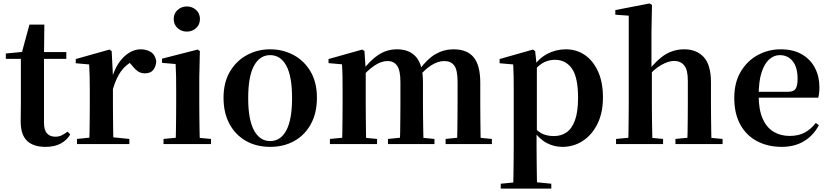

<svg xmlns="http://www.w3.org/2000/svg" viewBox="-20 -839 4828 1118"><path d="M169.4 -496.1V-535.7H366.2V-496.1ZM245.1 16.2Q173.7 16.2 137.1 -19.3Q100.5 -54.8 100.5 -131.7Q100.5 -159.8 101 -182.4Q101.5 -205 101.5 -234.7V-496.1H14V-527.5L123.7 -538L105.1 -525.2L151.5 -695.8H238.3L236.2 -519.3V-508.7V-123.8Q236.2 -81.6 253.7 -62.3Q271.2 -43 302.3 -43Q322.4 -43 338 -50.4Q353.7 -57.9 373.7 -72.5L389.2 -56Q367.7 -21.1 332.3 -2.5Q296.9 16.2 245.1 16.2Z M428.2 0V-29.9L536.3 -41.2H622.8L733.2 -29.9V0ZM499.2 0Q500.9 -25.5 501.4 -67.4Q501.9 -109.4 502.4 -154.8Q502.9 -200.3 502.9 -234.8V-310.2Q502.9 -360.7 502 -394.1Q501.2 -427.5 499.2 -463.8L421.1 -470.7V-495.2L617.2 -550.4L630.2 -541.7L637.6 -398.7V-397.7V-234.8Q637.6 -200.3 638.1 -154.8Q638.6 -109.4 639.1 -67.4Q639.6 -25.5 640.6 0ZM637.4 -320.2 604.3 -380.9H631.4Q646 -435.6 672.6 -473.9Q699.3 -512.2 732.4 -532.1Q765.5 -551.9 798.6 -551.9Q832.2 -551.9 857.4 -536.8Q882.7 -521.7 889.7 -484.5Q888.9 -453.2 873.2 -432.6Q857.4 -411.9 823.2 -411.9Q798.5 -411.9 780.2 -425.8Q762 -439.6 742.8 -464.4L719.8 -490.9L756.4 -485.1Q713.5 -463.1 685.2 -424.7Q656.9 -386.2 637.4 -320.2Z M932.2 0V-29.9L1038.8 -40.2H1100.8L1208.8 -29.9V0ZM1002.6 0Q1003.6 -25.5 1004.3 -67.4Q1004.9 -109.4 1005.4 -154.8Q1005.9 -200.3 1005.9 -234.8V-308Q1005.9 -358.3 1005.3 -394.3Q1004.6 -430.4 1002.6 -466.2L923.5 -472.9V-497.4L1131.1 -550.4L1143.8 -541.7L1140.4 -387.9V-234.8Q1140.4 -200.3 1140.9 -154.8Q1141.4 -109.4 1142.2 -67.4Q1143.1 -25.5 1144.1 0ZM1067.8 -655Q1036.6 -655 1014 -675.4Q991.5 -695.9 991.5 -728.8Q991.5 -760.3 1014 -780.9Q1036.6 -801.4 1067.8 -801.4Q1099.5 -801.4 1121.9 -780.9Q1144.3 -760.3 1144.3 -728.8Q1144.3 -695.9 1121.9 -675.4Q1099.5 -655 1067.8 -655Z M1553 16.2Q1473.7 16.2 1412.5 -18.3Q1351.3 -52.8 1316.5 -117Q1281.6 -181.2 1281.6 -269.8Q1281.6 -359.1 1318.8 -422Q1356 -484.9 1417.9 -518.4Q1479.8 -551.9 1553 -551.9Q1627.1 -551.9 1689.1 -518.8Q1751 -485.6 1788.2 -422.7Q1825.4 -359.8 1825.4 -269.8Q1825.4 -180.5 1790 -116.3Q1754.6 -52 1693.4 -17.9Q1632.2 16.2 1553 16.2ZM1553 -17.5Q1614 -17.5 1647.4 -80.1Q1680.7 -142.6 1680.7 -268.1Q1680.7 -394.2 1647.4 -456.1Q1614 -518 1553 -518Q1492.7 -518 1459 -456.1Q1425.2 -394.2 1425.2 -268.1Q1425.2 -142.6 1459 -80.1Q1492.7 -17.5 1553 -17.5Z M1901 0V-29.9L2006.6 -40.2H2069.7L2175.6 -29.9V0ZM1971.2 0Q1972.9 -25.5 1973.4 -67.4Q1973.9 -109.4 1974.4 -154.8Q1974.9 -200.3 1974.9 -234.8V-311.2Q1974.9 -360.7 1974.4 -394.1Q1973.9 -427.5 1971.2 -464.5L1893.1 -471.4V-495.2L2089.2 -550.4L2102.2 -541.7L2109.6 -431V-428V-234.8Q2109.6 -200.3 2110.1 -154.8Q2110.6 -109.4 2111.1 -67.4Q2111.6 -25.5 2112.6 0ZM2239.1 0V-29.9L2341.5 -40.2H2405.6L2509.8 -29.9V0ZM2307.9 0Q2309.6 -25.5 2310.1 -66.9Q2310.6 -108.4 2311.1 -153.8Q2311.6 -199.3 2311.6 -234.8V-362.5Q2311.6 -428.5 2292.7 -456Q2273.7 -483.5 2236.4 -483.5Q2199.1 -483.5 2158.6 -455.9Q2118.1 -428.3 2078.2 -379.4L2073 -425.7H2089.3Q2133.5 -486.3 2182.8 -519.1Q2232.1 -551.9 2292.1 -551.9Q2365.1 -551.9 2404 -505.8Q2442.9 -459.6 2442.9 -360.5V-234.8Q2442.9 -199.3 2443.4 -153.8Q2443.9 -108.4 2444.7 -66.9Q2445.6 -25.5 2446.6 0ZM2574.8 0V-29.9L2672.8 -40.2H2738.8L2844.3 -29.9V0ZM2641.1 0Q2642.4 -25.5 2642.9 -66.9Q2643.4 -108.4 2643.9 -153.8Q2644.4 -199.3 2644.4 -234.8V-362.5Q2644.4 -432 2624.9 -457.7Q2605.5 -483.5 2567.1 -483.5Q2530.1 -483.5 2491.4 -459Q2452.7 -434.5 2410 -382.8L2403.1 -433.9H2422.7Q2468.1 -496.4 2516.5 -524.2Q2565 -551.9 2620.9 -551.9Q2699.8 -551.9 2738.2 -505.2Q2776.6 -458.4 2776.6 -357V-234.8Q2776.6 -199.3 2777.1 -153.8Q2777.6 -108.4 2778.1 -66.9Q2778.6 -25.5 2779.6 0Z M2895.9 259.3V230.8L3005 220.1H3084.4L3190.1 230.8V259.3ZM2968.4 259.3Q2969.4 217.3 2969.9 174.2Q2970.4 131 2970.9 89.9Q2971.4 48.8 2971.4 13.8V-308.7Q2971.4 -358.5 2970.9 -393Q2970.4 -427.5 2968.4 -463.8L2889.2 -470.7V-495.2L3083.2 -550.4L3096.2 -540.9L3104.8 -460.8L3106.1 -455V-75.6L3104.4 -63V13Q3104.4 47.8 3104.9 89.3Q3105.4 130.8 3105.9 174Q3106.4 217.3 3107.4 259.3ZM3254.1 16.2Q3206 16.2 3162.7 -6.7Q3119.4 -29.6 3083.3 -82.3H3071.1L3089.6 -97.8Q3117.5 -67.8 3144.5 -57.3Q3171.6 -46.7 3206.1 -46.7Q3246.7 -46.7 3278.3 -67.9Q3309.8 -89.1 3327.9 -138.2Q3346 -187.4 3346 -270.1Q3346 -389.4 3309.9 -440.1Q3273.8 -490.8 3211.6 -490.8Q3180.3 -490.8 3150.4 -477.5Q3120.5 -464.2 3083 -421.1L3068.1 -437.5H3076.5Q3114.3 -497.6 3165.7 -524.8Q3217.1 -551.9 3274.6 -551.9Q3336.4 -551.9 3384.9 -519.1Q3433.5 -486.2 3462.2 -423.5Q3490.9 -360.9 3490.9 -271.4Q3490.9 -182.3 3459 -117.9Q3427.1 -53.5 3373.7 -18.6Q3320.3 16.2 3254.1 16.2Z M3567.2 0V-29.9L3672.8 -40.2H3736.6L3841 -29.9V0ZM3638.1 0Q3639.1 -25.5 3639.6 -67.4Q3640.1 -109.4 3640.6 -154.8Q3641.1 -200.3 3641.1 -234.8V-747.8L3563 -753.3V-780.3L3762.6 -819L3776.4 -810L3773.4 -650.9V-442.8L3775.8 -429.3V-234.8Q3775.8 -200.3 3776.3 -154.8Q3776.8 -109.4 3777.7 -67.4Q3778.6 -25.5 3779.6 0ZM3913 0V-29.9L4016.9 -40.2H4079.2L4187.6 -29.9V0ZM3981.5 0Q3983.2 -25.5 3983.7 -66.9Q3984.2 -108.4 3984.7 -153.8Q3985.2 -199.3 3985.2 -234.8V-369.8Q3985.2 -433.2 3963.6 -458.7Q3942 -484.2 3905.5 -484.2Q3872.4 -484.2 3830.6 -460.7Q3788.8 -437.1 3743.2 -384.1L3714.3 -426.7H3755.3Q3806.9 -493.2 3856 -522.6Q3905.2 -551.9 3964.5 -551.9Q4035.8 -551.9 4077.9 -506.5Q4119.9 -461.1 4119.9 -358.8V-234.8Q4119.9 -199.3 4120.4 -153.8Q4120.9 -108.4 4121.6 -66.9Q4122.2 -25.5 4123.2 0Z M4532.2 16.2Q4451.8 16.2 4389.2 -16.5Q4326.6 -49.1 4291.1 -113Q4255.6 -176.9 4255.6 -268.8Q4255.6 -358.8 4293.6 -422.2Q4331.5 -485.7 4393.2 -518.8Q4454.9 -551.9 4525.4 -551.9Q4599.1 -551.9 4649.5 -522.5Q4699.8 -493.1 4725.6 -443.2Q4751.4 -393.3 4751.4 -330.9Q4751.4 -296.1 4744.7 -270.2H4314.1V-304.6H4569.4Q4601.5 -304.6 4612.9 -322.2Q4624.3 -339.8 4624.3 -380.4Q4624.3 -446.3 4596.2 -482.2Q4568.1 -518 4520.1 -518Q4486.7 -518 4458.6 -492.9Q4430.6 -467.8 4414.1 -416Q4397.7 -364.1 4397.7 -282.7Q4397.7 -200.5 4420.9 -148.2Q4444 -95.8 4484.8 -71.7Q4525.5 -47.5 4577.4 -47.5Q4630.4 -47.5 4666.9 -67.7Q4703.3 -87.9 4730.2 -123.2L4748.1 -109.9Q4716.6 -49.8 4661.7 -16.8Q4606.7 16.2 4532.2 16.2Z"/></svg>

Font: Noto Serif HK ExtraLight
Style: Regular
Weight: 200
Designer: Ryoko NISHIZUKA 西塚涼子 (kana & ideographs); Frank Grießhammer (Latin, Greek & Cyrillic); Wenlong ZHANG 张文龙 (bopomofo); San
Foundry: Adobe
Version: Version 2.002-H1;hotconv 1.1.0;makeotfexe 2.6.0